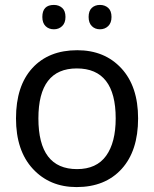

<svg xmlns="http://www.w3.org/2000/svg" viewBox="-20 -750 625 780"><path d="M152 -681Q152 -730 199 -730Q219 -730 232.5 -718Q246 -706 246 -681Q246 -657 232.5 -644Q219 -631 199 -631Q178 -631 165 -644Q152 -657 152 -681ZM340 -681Q340 -706 353 -718Q366 -730 386 -730Q406 -730 419.5 -718Q433 -706 433 -681Q433 -657 419.5 -644Q406 -631 386 -631Q366 -631 353 -644Q340 -657 340 -681ZM541 -269Q541 -137 474 -63.5Q407 10 291 10Q182 10 113.5 -64Q45 -138 45 -269Q45 -401 111.5 -473.5Q178 -546 294 -546Q405 -546 473 -472.5Q541 -399 541 -269ZM136 -269Q136 -63 293 -63Q372 -63 411 -117Q450 -171 450 -269Q450 -472 292 -472Q136 -472 136 -269Z"/></svg>

Font: Advent Sans Logo
Style: Regular
Weight: 400
Designer: Types & Symbols
Foundry: Types & Symbols
Version: Version 1.002